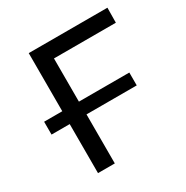

<svg xmlns="http://www.w3.org/2000/svg" viewBox="-161 -835 940 970"><g transform="rotate(-30 309.0 -350.0)"><path d="M594 -613 595 -700H136V-361H30V-286H136V0H234V-286H527V-361H233V-613Z"/></g></svg>

Font: AWKNG-Font Medium
Style: Regular
Weight: 500
Designer: Awakening Church
Foundry: Awakening Church
Version: Version 1.700;PS 001.700;hotconv 1.0.88;makeotf.lib2.5.64775